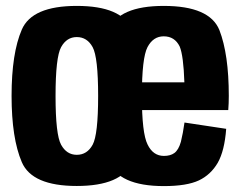

<svg xmlns="http://www.w3.org/2000/svg" viewBox="-20 -623 816 647"><path d="M238.7 3.7Q390.3 3.7 424.6 -76.6Q458.9 -157 458.9 -300Q458.9 -443.5 424.6 -523.3Q390.3 -603.1 238.7 -603.1Q87.9 -603.1 53.5 -523.3Q19 -443.5 19 -300Q19 -157 53.5 -76.6Q87.9 3.7 238.7 3.7ZM238.7 -101.3Q204.6 -101.3 185.9 -135.3Q167.2 -169.2 167.2 -299.6Q167.2 -430.1 185.9 -464.1Q204.6 -498.1 238.7 -498.1Q273.6 -498.1 292.2 -464.1Q310.7 -430.1 310.7 -299.6Q310.7 -169.2 292.2 -135.3Q273.6 -101.3 238.7 -101.3ZM532.4 4.1V-97.6Q495.7 -97.6 477.2 -136.3Q458.1 -174.2 458.1 -299.8Q458.1 -428 477.1 -464.3Q496.3 -500.6 531.7 -500.6Q568.7 -500.6 585.5 -466.3Q598.3 -435.6 601.3 -345.5H444.8V-252.1H749.2Q751 -274.9 751 -300Q751 -439.9 719.3 -521.7Q686.3 -603.1 531.7 -603.1Q379.7 -603.1 346.2 -521.9Q311.2 -440.8 311.2 -300.5Q311.2 -166.3 345.7 -80.4Q378.9 4.1 532.4 4.1ZM532.4 -97.6V4.1Q609.2 4.1 650.2 -15.1Q690.4 -34.2 713.9 -74.7Q736.7 -114.9 742.2 -188.9L601.7 -210.1Q596.6 -173.6 589.6 -145.3Q581.8 -117.7 567.5 -107.3Q554.1 -97.6 532.4 -97.6Z"/></svg>

Font: Anybody Thin Condensed
Style: Regular
Weight: 100
Width: 3
Version: Version 1.113;gftools[0.9.25]